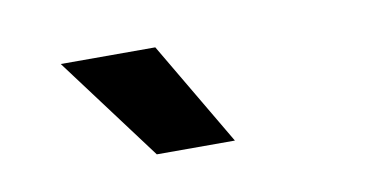

<svg xmlns="http://www.w3.org/2000/svg" viewBox="-33 -797 567 291"><g transform="rotate(-10 250.0 -652.0)"><path d="M70.3 -732.4H215.8L310.1 -572.3H189.9Z"/></g></svg>

Font: Wanted Sans Std Variable
Style: Regular
Weight: 400
Designer: Original Design by Kil Hyung-jin and Kang Hanbin, Wanted Lab, Inc;
Foundry: Wanted Lab, Inc.
Version: Version 1.003;Glyphs 3.2 (3227)